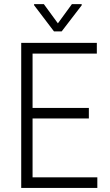

<svg xmlns="http://www.w3.org/2000/svg" viewBox="-20 -921 537 941"><path d="M415.5 -340.3H139.6V-51.8H457V0H84V-710.9H454.6V-658.2H139.6V-392.1H415.5ZM263.7 -806.6 332.5 -900.9H380.4V-895L282.2 -767.1H244.6L147 -895.5V-900.9H194.8Z"/></svg>

Font: MAUL Condensed Light
Style: Light
Weight: 300
Designer: MAUL
Version: Version 2.137; 2017; ttfautohint (v1.8.3)